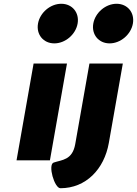

<svg xmlns="http://www.w3.org/2000/svg" viewBox="-20 -850 726 1018"><path d="M454.2 -513 378.9 -86C363.8 -0.4 308.2 -2.9 264.3 12C232.8 23.5 268.4 148 300.3 148C435.6 148 532.5 47 557 -92L631.2 -513ZM598.1 -830C540.1 -830 484.8 -783 474.6 -725C464.4 -667 503.1 -620 561.1 -620C619.1 -620 674.4 -667 684.6 -725C694.8 -783 656.1 -830 598.1 -830ZM335.1 -513H158.1L67.7 0H244.7ZM181.5 -725C171.3 -667 210 -620 268 -620C326 -620 381.3 -667 391.5 -725C401.7 -783 363 -830 305 -830C247 -830 191.7 -783 181.5 -725Z"/></svg>

Font: Hussar Wysoki
Style: Obl
Weight: 700
Foundry: Cannot Into Space Fonts
Version: Version 0.92